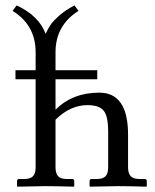

<svg xmlns="http://www.w3.org/2000/svg" viewBox="-20 -700 583 721"><path d="M345.2 -436.5V-402.3H188.5V-288.1Q252.4 -352.1 353 -352.1Q460.9 -352.1 460.9 -193.8V-71.8Q460.9 -49.3 470.7 -38.6Q480.5 -27.8 503.9 -27.8H522.9Q531.2 -27.8 531.2 -19.5V-1L529.3 1Q460.9 -1 421.9 -1L318.4 1L316.4 -1V-19.5Q316.4 -27.8 324.2 -27.8H343.3Q367.2 -27.8 376.7 -38.6Q386.2 -49.3 386.2 -71.8V-205.1Q386.2 -264.2 369.1 -284.7Q352.1 -305.2 308.6 -305.2Q243.7 -305.2 188.5 -250.5V-71.8Q188.5 -49.3 198 -38.6Q207.5 -27.8 231.4 -27.8H250.5Q258.8 -27.8 258.8 -19.5V-1L256.8 1Q188.5 -1 149.4 -1L45.9 1L43.9 -1V-19.5Q43.9 -27.8 51.8 -27.8H70.8Q94.7 -27.8 104.2 -38.6Q113.8 -49.3 113.8 -71.8V-402.3H38.1V-436.5H113.8V-503.9Q113.8 -605.5 27.3 -659.2L42.5 -679.7Q126 -641.1 151.4 -572.8Q159.2 -590.3 168.7 -605Q178.2 -619.6 201.9 -640.9Q225.6 -662.1 259.8 -679.7L274.9 -659.2Q188.5 -605 188.5 -503.9V-436.5Z"/></svg>

Font: Libertinage
Style: b
Weight: 400
Designer: OSP
Foundry: OSP
Version: Version 1.0; 2008; OFL relea